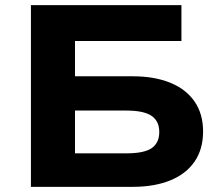

<svg xmlns="http://www.w3.org/2000/svg" viewBox="-20 -725 850 745"><path d="M100 0V-705H684V-566H271V-429H495Q579 -429 640.5 -404Q702 -379 735 -331Q768 -283 768 -215Q768 -146 735 -98Q702 -50 640.5 -25Q579 0 495 0ZM271 -130H470Q540 -130 569 -150.5Q598 -171 598 -213Q598 -255 568 -275.5Q538 -296 470 -296H271Z"/></svg>

Font: Nunito Sans 7pt SemiExpanded ExtraBold
Style: Regular
Weight: 800
Width: 6
Designer: Vernon Adams
Foundry: Vernon Adams
Version: Version 3.101;gftools[0.9.27]